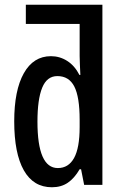

<svg xmlns="http://www.w3.org/2000/svg" viewBox="-20 -780 513 810"><path d="M199 10Q121 10 80.5 -61.5Q40 -133 40 -268Q40 -399 80.5 -471Q121 -543 195 -543Q232 -543 263.5 -523Q295 -503 315 -464H319Q318 -489 317 -508.5Q316 -528 316 -543V-679H89V-760H412V0H335L322 -66H316Q294 -28 266 -9Q238 10 199 10ZM224 -71Q269 -71 292.5 -113.5Q316 -156 316 -244V-275Q316 -371 293.5 -415Q271 -459 222 -459Q178 -459 158 -410Q138 -361 138 -267Q138 -71 224 -71Z"/></svg>

Font: Noto Sans ExtraCondensed Medium
Style: Regular
Weight: 500
Width: 2
Designer: Monotype Design Team
Foundry: Monotype Imaging Inc.
Version: Version 2.013; ttfautohint (v1.8.4.7-5d5b)